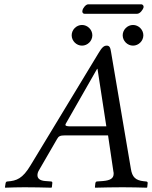

<svg xmlns="http://www.w3.org/2000/svg" viewBox="-20 -870 707 892"><path d="M161 -79 245 -224C252 -237 259 -241 282 -241H482L507 -72C508 -69 508 -66 508 -63C508 -41 492 -32 459 -29L431 -27C427 -27 424 -24 423 -19L421 0L422 2C458 1 512 0 549 0C588 0 627 1 662 2L664 0L666 -19C667 -24 663 -27 658 -27L648 -28C610 -32 594 -47 588 -86L496 -628C493 -647 490 -658 476 -658C462 -658 453 -649 437 -622L122 -102C85 -40 57 -30 15 -27C10 -27 7 -24 6 -19L3 0L4 2C40 1 56 0 93 0C132 0 183 1 218 2L221 0L223 -19C224 -24 221 -27 217 -27L190 -29C165 -31 154 -41 154 -56C154 -63 156 -71 161 -79ZM307 -283C291 -283 284 -285 284 -290C284 -292 285 -294 286 -296L431 -550H433L474 -283ZM617 -806C630 -806 644 -824 647 -836C648 -842 645 -850 635 -850H390C379 -850 365 -833 363 -821C361 -814 364 -806 373 -806ZM313 -706C313 -680 335 -658 361 -658C387 -658 409 -680 409 -706C409 -732 387 -754 361 -754C335 -754 313 -732 313 -706ZM550 -706C550 -680 572 -658 598 -658C624 -658 646 -680 646 -706C646 -732 624 -754 598 -754C572 -754 550 -732 550 -706Z"/></svg>

Font: Libertinus Serif
Style: Italic
Weight: 400
Italic angle: -12°
Designer: Philipp H. Poll, Khaled Hosny
Foundry: Caleb Maclennan
Version: Version 7.050;RELEASE